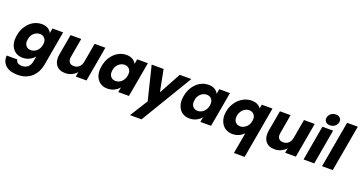

<svg xmlns="http://www.w3.org/2000/svg" viewBox="-62 -1703 5414 2880"><g transform="rotate(20 2644.5 -263.0)"><path d="M26.9 -279.8Q42 -365.7 86.4 -431.4Q130.9 -497.1 192.6 -531.5Q254.4 -565.9 323.2 -565.9Q382.3 -565.9 422.9 -542Q463.4 -518.1 480 -479L494.1 -558.1H665L566.9 -1Q556.6 56.2 531 105.2Q505.4 154.3 465.3 192.6Q425.3 231 366.9 252.9Q308.6 274.9 238.8 274.9Q114.3 274.9 47.6 216.6Q-19 158.2 -12.2 58.1H157.2Q160.2 89.8 186.5 108.4Q212.9 127 256.8 127Q309.6 127 346.7 96.4Q383.8 65.9 396 -1L410.2 -80.1Q377.9 -41 329.3 -16.6Q280.8 7.8 222.2 7.8Q116.7 7.8 60.5 -71.3Q4.4 -150.4 26.9 -279.8ZM347.2 -417Q296.4 -417 254.2 -380.4Q211.9 -343.8 201.2 -279.8Q189.5 -215.8 218.3 -178.5Q247.1 -141.1 297.9 -141.1Q349.1 -141.1 391.1 -178Q433.1 -214.8 444.8 -278.8Q456.5 -342.8 427.5 -379.9Q398.4 -417 347.2 -417Z M1338.9 -558.1 1240.7 0H1069.8L1082.5 -76.2Q1049.8 -38.6 1002.4 -16.4Q955.1 5.9 900.9 5.9Q802.2 5.9 754.4 -57.9Q706.5 -121.6 725.6 -231.9L783.7 -558.1H953.6L900.9 -254.9Q890.6 -198.7 913.8 -168Q937 -137.2 986.8 -137.2Q1034.7 -137.2 1068.1 -166Q1101.6 -194.8 1112.8 -248L1167.5 -558.1Z M1379.4 -279.8Q1394.5 -365.7 1439 -431.4Q1483.4 -497.1 1545.2 -531.5Q1606.9 -565.9 1675.8 -565.9Q1734.9 -565.9 1774.9 -542Q1814.9 -518.1 1832.5 -479L1846.7 -558.1H2017.6L1918.5 0H1747.6L1762.7 -79.1Q1730.5 -40 1681.6 -16.1Q1632.8 7.8 1573.7 7.8Q1469.2 7.8 1413.1 -71.5Q1356.9 -150.9 1379.4 -279.8ZM1699.7 -417Q1648.9 -417 1606.7 -380.4Q1564.5 -343.8 1553.7 -279.8Q1542 -215.8 1570.8 -178.5Q1599.6 -141.1 1650.4 -141.1Q1701.7 -141.1 1743.7 -178Q1785.6 -214.8 1797.4 -278.8Q1809.1 -342.8 1780 -379.9Q1751 -417 1699.7 -417Z M2210.4 -19 2078.1 -558.1H2268.1L2336.4 -209L2526.4 -558.1H2711.4L2216.3 265.1H2032.2Z M2689.9 -279.8Q2705.1 -365.7 2749.5 -431.4Q2793.9 -497.1 2855.7 -531.5Q2917.5 -565.9 2986.3 -565.9Q3045.4 -565.9 3085.4 -542Q3125.5 -518.1 3143.1 -479L3157.2 -558.1H3328.1L3229 0H3058.1L3073.2 -79.1Q3041 -40 2992.2 -16.1Q2943.4 7.8 2884.3 7.8Q2779.8 7.8 2723.6 -71.5Q2667.5 -150.9 2689.9 -279.8ZM3010.3 -417Q2959.5 -417 2917.2 -380.4Q2875 -343.8 2864.3 -279.8Q2852.5 -215.8 2881.3 -178.5Q2910.2 -141.1 2960.9 -141.1Q3012.2 -141.1 3054.2 -178Q3096.2 -214.8 3107.9 -278.8Q3119.6 -342.8 3090.6 -379.9Q3061.5 -417 3010.3 -417Z M3367.7 -277.8Q3382.3 -360.8 3428.5 -426.8Q3474.6 -492.7 3539.1 -528.3Q3603.5 -564 3672.9 -564Q3778.3 -564 3824.7 -494.1L3835.9 -558.1H4006.8L3861.8 266.1H3690.9L3750 -69.8Q3673.3 6.8 3570.8 6.8Q3519.5 6.8 3476.8 -13.7Q3434.1 -34.2 3406.5 -71.8Q3378.9 -109.4 3367.4 -161.6Q3356 -213.9 3367.7 -277.8ZM3786.6 -278.8Q3798.3 -344.7 3767.8 -380.4Q3737.3 -416 3689 -416Q3667 -416 3644.3 -407.5Q3621.6 -398.9 3600.6 -382.6Q3579.6 -366.2 3564 -338.9Q3548.3 -311.5 3542 -277.8Q3530.8 -211.9 3561.3 -176.5Q3591.8 -141.1 3639.6 -141.1Q3688 -141.1 3731.2 -177Q3774.4 -212.9 3786.6 -278.8Z M4680.7 -558.1 4582.5 0H4411.6L4424.3 -76.2Q4391.6 -38.6 4344.2 -16.4Q4296.9 5.9 4242.7 5.9Q4144 5.9 4096.2 -57.9Q4048.3 -121.6 4067.4 -231.9L4125.5 -558.1H4295.4L4242.7 -254.9Q4232.4 -198.7 4255.6 -168Q4278.8 -137.2 4328.6 -137.2Q4376.5 -137.2 4409.9 -166Q4443.4 -194.8 4454.6 -248L4509.3 -558.1Z M4705.6 0 4803.2 -558.1H4974.1L4876.5 0ZM4900.4 -616.2Q4855.5 -616.2 4831.5 -642.6Q4807.6 -668.9 4814.5 -708Q4821.8 -747.6 4855 -774.2Q4888.2 -800.8 4933.1 -800.8Q4977.5 -800.8 5001.5 -774.2Q5025.4 -747.6 5018.6 -708Q5011.2 -669.4 4978 -642.8Q4944.8 -616.2 4900.4 -616.2Z M5000.5 0 5131.3 -740.2H5302.2L5171.4 0Z"/></g></svg>

Font: Poppins
Style: Bold Italic
Weight: 700
Italic angle: -10°
Designer: Ninad Kale (Devanagari), Jonny Pinhorn (Latin)
Foundry: Indian Type Foundry
Version: Version 3.200;PS 1.000;hotconv 16.6.54;makeotf.lib2.5.65590